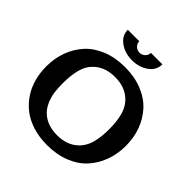

<svg xmlns="http://www.w3.org/2000/svg" viewBox="-248 -1138 1351 1351"><g transform="rotate(45 427.5 -462.0)"><path d="M600.1 -950.2Q600.1 -891.6 549.1 -855.2Q498 -818.8 428.2 -818.8Q358.4 -818.8 307.1 -855.2Q255.9 -891.6 255.9 -950.2H370.1Q370.1 -927.2 387.2 -910.6Q404.3 -894 428.2 -894Q452.1 -894 469 -910.6Q485.8 -927.2 485.8 -950.2ZM583 -598.1Q523.9 -651.9 428.2 -651.9Q332 -651.9 272.9 -598.1Q229.5 -558.6 213.9 -499.3Q198.2 -439.9 198.2 -362.8Q198.2 -313 203.1 -274.9Q208 -236.8 225.3 -195.6Q242.7 -154.3 272.9 -127Q332 -73.2 428.2 -73.2Q523.9 -73.2 583 -127Q606 -147.9 621.6 -175.3Q637.2 -202.6 644.8 -234.9Q652.3 -267.1 655.3 -296.9Q658.2 -326.7 658.2 -362.8Q658.2 -398.9 655.3 -428.5Q652.3 -458 644.8 -490Q637.2 -522 621.6 -549.6Q606 -577.1 583 -598.1ZM428.2 -751Q524.4 -751 600.8 -720Q677.2 -689 725.6 -635.3Q773.9 -581.5 799.1 -512.2Q824.2 -442.9 824.2 -362.8Q824.2 -282.2 798.8 -212.4Q773.4 -142.6 725.1 -89.1Q676.8 -35.6 600.3 -4.9Q523.9 25.9 428.2 25.9Q351.1 25.9 286.1 5.9Q221.2 -14.2 174.8 -50Q128.4 -85.9 95.9 -134.8Q63.5 -183.6 47.9 -241.2Q32.2 -298.8 32.2 -362.8Q32.2 -443.4 57.9 -513.2Q83.5 -583 131.8 -636.2Q180.2 -689.5 256.3 -720.2Q332.5 -751 428.2 -751Z"/></g></svg>

Font: Aurulent Sans
Style: Bold
Weight: 700
Version: Version 2007.05.04